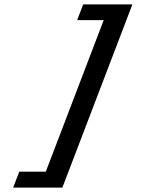

<svg xmlns="http://www.w3.org/2000/svg" viewBox="-20 -686 658 868"><path d="M187.1 90H67.1L39.5 162H262L578.5 -666H356L328.8 -595H448.8Z"/></svg>

Font: Din Kursivschrift
Style: Breit
Weight: 400
Version: Version 1.089